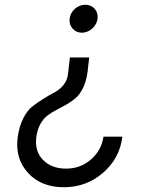

<svg xmlns="http://www.w3.org/2000/svg" viewBox="-20 -537 596 805"><path d="M389 -459Q387 -443 377.5 -429.5Q368 -416 353.5 -408Q339 -400 323 -400Q299 -400 284 -417.5Q269 -435 272 -459Q275 -483 294 -500Q313 -517 337.5 -517Q362 -517 377 -500Q392 -483 389 -459ZM354 -296 347 -235Q342 -197 328.5 -169Q315 -141 297.5 -126Q280 -111 259 -99Q238 -87 217.5 -76.5Q197 -66 179.5 -53Q162 -40 149 -16.5Q136 7 132 40Q125 97 160.5 133.5Q196 170 257 170Q317 170 361 132Q405 94 414 36H493Q482 127 412 187.5Q342 248 247.5 248Q153 248 98 188.5Q43 129 54 40Q60 -6 77 -40Q94 -74 116 -91Q138 -108 163 -123.5Q188 -139 209 -150Q230 -161 246 -180.5Q262 -200 265 -226L273 -296Z"/></svg>

Font: Orkney
Style: Italic
Weight: 400
Italic angle: -7°
Designer: Samuel Oakes and Alfredo Marco Pradil
Foundry: Alfredo Marco Pradil
Version: 1.0; ttfautohint (v1.5)